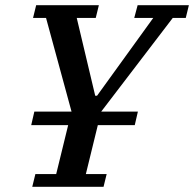

<svg xmlns="http://www.w3.org/2000/svg" viewBox="-20 -718 746 738"><path d="M116 -49H196L242 -237H100L112 -289H255L157 -649H107L119 -698H360L348 -649H275L346 -350H353L569 -649H496L509 -698H706L694 -649H644L369 -289H510L498 -237H356L310 -49H390L378 0H104Z"/></svg>

Font: IBM Plex Serif Medium
Style: Italic
Weight: 500
Italic angle: -14°
Designer: Mike Abbink, Paul van der Laan, Pieter van Rosmalen
Foundry: Bold Monday
Version: Version 2.5